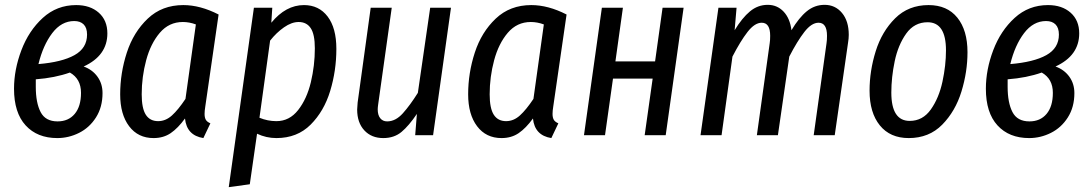

<svg xmlns="http://www.w3.org/2000/svg" viewBox="-20 -559 4504 794"><path d="M424 -421Q424 -329 326 -284Q362 -271 383 -242Q404 -213 404 -174Q404 -116 377 -73.5Q350 -31 307 -9.5Q264 12 217 12Q134 12 86 -40.5Q38 -93 38 -192Q38 -271 68.5 -351.5Q99 -432 157 -485Q215 -538 295 -538Q353 -538 388.5 -506.5Q424 -475 424 -421ZM139 -294Q236 -302 288 -331Q340 -360 340 -416Q340 -444 326 -458Q312 -472 287 -472Q234 -472 196 -422Q158 -372 139 -294ZM128 -231V-200Q128 -134 148 -95.5Q168 -57 218 -57Q263 -57 289 -88Q315 -119 315 -175Q315 -233 269 -259Q207 -237 128 -231Z M884 -499 829 -119Q826 -101 826 -88Q826 -73 831 -64Q836 -55 850 -49L821 12Q752 1 745 -69Q716 -29 686 -8.5Q656 12 615 12Q551 12 514 -37Q477 -86 477 -169Q477 -257 504.5 -341.5Q532 -426 591 -482Q650 -538 738 -538Q808 -538 884 -499ZM566 -169Q566 -111 583 -84.5Q600 -58 634 -58Q665 -58 691 -81.5Q717 -105 747 -150L790 -458Q763 -468 736 -468Q679 -468 641 -423.5Q603 -379 584.5 -310Q566 -241 566 -169Z M1030 -527H1106L1102 -465Q1162 -538 1237 -538Q1299 -538 1335 -490.5Q1371 -443 1371 -357Q1371 -267 1345.5 -183Q1320 -99 1264.5 -43.5Q1209 12 1123 12Q1081 12 1043 -6L1013 203L926 215ZM1282 -359Q1282 -417 1265 -442.5Q1248 -468 1215 -468Q1186 -468 1154.5 -446Q1123 -424 1097 -391L1053 -72Q1087 -58 1123 -58Q1177 -58 1213 -104Q1249 -150 1265.5 -219Q1282 -288 1282 -359Z M1457 -106Q1457 -115 1459 -135L1513 -527H1600L1544 -128Q1542 -114 1542 -107Q1542 -83 1552.5 -70Q1563 -57 1581 -57Q1616 -57 1646 -90.5Q1676 -124 1708 -175L1759 -527H1845L1771 0H1697L1704 -88Q1671 -39 1640.5 -13.5Q1610 12 1565 12Q1516 12 1486.5 -20Q1457 -52 1457 -106Z M2323 -499 2268 -119Q2265 -101 2265 -88Q2265 -73 2270 -64Q2275 -55 2289 -49L2260 12Q2191 1 2184 -69Q2155 -29 2125 -8.5Q2095 12 2054 12Q1990 12 1953 -37Q1916 -86 1916 -169Q1916 -257 1943.5 -341.5Q1971 -426 2030 -482Q2089 -538 2177 -538Q2247 -538 2323 -499ZM2005 -169Q2005 -111 2022 -84.5Q2039 -58 2073 -58Q2104 -58 2130 -81.5Q2156 -105 2186 -150L2229 -458Q2202 -468 2175 -468Q2118 -468 2080 -423.5Q2042 -379 2023.5 -310Q2005 -241 2005 -169Z M2679 -234H2515L2482 0H2395L2469 -527H2556L2525 -305H2689L2720 -527H2807L2733 0H2646Z M3490 -415Q3490 -400 3487 -382L3432 0H3345L3398 -380Q3400 -392 3400 -411Q3400 -465 3365 -465Q3336 -465 3306.5 -427Q3277 -389 3244 -325L3197 0H3110L3163 -380Q3165 -392 3165 -411Q3165 -465 3130 -465Q3101 -465 3071.5 -427Q3042 -389 3009 -325L2964 0H2877L2951 -527H3026L3018 -434Q3049 -485 3081.5 -512Q3114 -539 3155 -539Q3194 -539 3220.5 -511Q3247 -483 3253 -434Q3284 -486 3316.5 -512.5Q3349 -539 3390 -539Q3434 -539 3462 -505.5Q3490 -472 3490 -415Z M3576 -184Q3576 -266 3601.5 -347.5Q3627 -429 3682 -483.5Q3737 -538 3820 -538Q3897 -538 3939 -486Q3981 -434 3981 -343Q3981 -262 3956 -180.5Q3931 -99 3876.5 -43.5Q3822 12 3738 12Q3661 12 3618.5 -40.5Q3576 -93 3576 -184ZM3892 -351Q3892 -467 3816 -467Q3761 -467 3727.5 -420Q3694 -373 3680 -306Q3666 -239 3666 -176Q3666 -59 3742 -59Q3796 -59 3829.5 -106.5Q3863 -154 3877.5 -221.5Q3892 -289 3892 -351Z M4443 -421Q4443 -329 4345 -284Q4381 -271 4402 -242Q4423 -213 4423 -174Q4423 -116 4396 -73.5Q4369 -31 4326 -9.5Q4283 12 4236 12Q4153 12 4105 -40.5Q4057 -93 4057 -192Q4057 -271 4087.5 -351.5Q4118 -432 4176 -485Q4234 -538 4314 -538Q4372 -538 4407.5 -506.5Q4443 -475 4443 -421ZM4158 -294Q4255 -302 4307 -331Q4359 -360 4359 -416Q4359 -444 4345 -458Q4331 -472 4306 -472Q4253 -472 4215 -422Q4177 -372 4158 -294ZM4147 -231V-200Q4147 -134 4167 -95.5Q4187 -57 4237 -57Q4282 -57 4308 -88Q4334 -119 4334 -175Q4334 -233 4288 -259Q4226 -237 4147 -231Z"/></svg>

Font: Fira Sans Compressed
Style: Italic
Weight: 400
Width: 1
Italic angle: -8°
Designer: bBox Type GmbH & Carrois Corporate GbR & Edenspiekermann AG
Foundry: bBox Type GmbH & Carrois Corporate GbR & Edenspiekermann AG
Version: Version 4.301